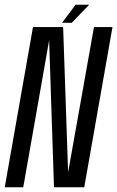

<svg xmlns="http://www.w3.org/2000/svg" viewBox="-49 -789 494 809"><path d="M-29 0 90 -675H217L238 -63L347 -675H425L306 0H178.5L158 -619L49 0ZM212.5 -693 269.5 -769H326.5L253.5 -693Z"/></svg>

Font: Anybody Condensed Regular
Style: Italic
Weight: 400
Width: 3
Italic angle: -10°
Designer: Tyler Finck
Foundry: Etcetera Type Company
Version: Version 1.010; ttfautohint (v1.8.3) -l 8 -r 50 -G 200 -x 14 